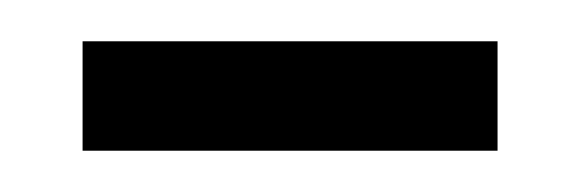

<svg xmlns="http://www.w3.org/2000/svg" viewBox="-20 -319 281 93"><path d="M20 -246V-299H221V-246Z"/></svg>

Font: Noto Serif Tamil ExtraCondensed Light
Style: Regular
Weight: 300
Width: 2
Designer: Indian Type Foundry, Tom Grace, and the Monotype Design Team
Foundry: Monotype Imaging Inc.
Version: Version 2.004; ttfautohint (v1.8.4.7-5d5b)